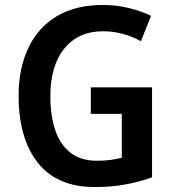

<svg xmlns="http://www.w3.org/2000/svg" viewBox="-20 -795 703 774"><path d="M346 -443H593V-80Q539 -61 483.5 -51Q428 -41 361 -41Q210 -41 132.5 -139Q55 -237 55 -409Q55 -520 94.5 -602.5Q134 -685 209.5 -730Q285 -775 395 -775Q448 -775 498 -763Q548 -751 589 -731L548 -629Q516 -647 476.5 -658Q437 -669 395 -669Q297 -669 240 -600Q183 -531 183 -407Q183 -331 202 -272.5Q221 -214 262.5 -180.5Q304 -147 371 -147Q404 -147 427 -150.5Q450 -154 471 -159V-336H346Z"/></svg>

Font: Noto Sans Tamil UI SemiCondensed SemiBold
Style: Regular
Weight: 600
Width: 4
Designer: Jelle Bosma - Monotype Design Team
Foundry: Monotype Imaging Inc.
Version: Version 2.004; ttfautohint (v1.8.4.7-5d5b)